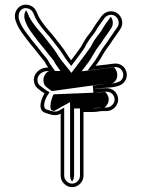

<svg xmlns="http://www.w3.org/2000/svg" viewBox="-20 -722 601 815"><path d="M431.8 -347.5H424C406.2 -347.5 391.6 -344.2 375.9 -343.6C383.3 -344.6 390.9 -345.6 398.1 -346.6C433.5 -352 485.9 -346 508.4 -374.9C526.1 -397.6 518.7 -428.4 499 -443C478.3 -458.4 457.2 -450.5 437.3 -448.5C419.5 -446.9 403.7 -444.9 385.6 -442.7L396.1 -456.6C412.5 -480 421.6 -501.4 437.9 -522.4C451.4 -539.3 452.6 -544.6 463.1 -558.6C472.9 -572.6 480.5 -582.4 490.1 -597.7C507.1 -620.9 498 -651 479 -665C455.2 -682.6 424.8 -672.8 410.9 -653.4C398.2 -635.6 382.7 -615.4 370.7 -594L363 -583.6C347 -563.5 337.1 -548.9 325.5 -525.8C311.9 -505.5 297.3 -486.8 282 -466.4C274.4 -475.9 263.1 -492.7 258.5 -500.8C246.5 -520.8 229.8 -538.7 217 -556.5L200.8 -576.8C180.5 -600 157.3 -625.7 142.9 -654.1L138.9 -663.9C133.2 -677.1 127.9 -689.4 111.2 -697.3C70.2 -716.5 28.6 -676.7 48 -629.3C58.9 -597.5 83.9 -569 101.5 -545.1C113.1 -529.1 127 -514.9 138 -499.5L154.1 -479.4C162.5 -468.5 169.9 -461.9 174.1 -452C176.5 -446.5 179.9 -442.6 184.8 -435.5H183C144.4 -435.5 109.4 -400.9 129.7 -358.7C136.2 -345.4 169.2 -325.6 169.2 -325.6C160.3 -312 133.1 -256.1 172.8 -242.8C191.8 -237.4 213.7 -226.2 237.5 -239.5V24C237.5 49.8 259.8 72.5 286 72.5C312.2 72.5 334.5 49.9 334.5 24V-246.5H372C387.3 -246.5 396.2 -248.9 410.4 -250.5H434.2L434.5 -250.5C459.3 -252.1 481.5 -273.2 481.5 -300C481.5 -326.5 458.9 -349.1 431.8 -347.5ZM372 -261.5H319.5V24C319.5 41.5 303.7 57.5 286 57.5C268.3 57.5 252.5 41.5 252.5 24V-265L230.2 -252.6C213.8 -243.5 198.9 -250.8 177.2 -257.2C158.6 -263.9 170.1 -299.5 181.8 -317.4L190.3 -330.4L177 -338.4C177 -338.4 145.8 -360 143.3 -365.3C129.7 -393.3 150.6 -420.5 183 -420.5H213.5L197.1 -444.1C191.6 -452 189.1 -455.1 187.9 -458C182 -471.6 173.5 -478.9 165.9 -488.6L150 -508.5C137.3 -526.1 124.5 -539 113.5 -553.9C95.3 -578.8 71.8 -606.2 62.2 -634.2C50.2 -669.1 73.7 -698.3 104.8 -683.7C116.4 -678.3 119.4 -671.3 125.1 -658.1L129.2 -647.9C144.9 -617 169.4 -589.8 189.2 -567.2L205 -547.5C219.3 -527.6 234.7 -511.2 245.5 -493.2C250.7 -484.2 262 -467.4 270.3 -457.1L282.4 -442L294 -457.4C309.4 -477.9 324.3 -497 338.5 -518.2C349.9 -541 359 -554.5 375 -574.5L383.3 -585.9C394.8 -606.3 410 -626.3 423.1 -644.6C432.9 -658.3 454.1 -664.8 470 -653C483.4 -643.1 489.3 -622 478 -606.5C467.8 -592.4 460.8 -581.5 450.9 -567.4C439.6 -552.2 438.7 -547.4 426.1 -531.6C408.2 -508.7 399.1 -487 383.9 -465.4L352.4 -423.4L387.5 -427.8C405.5 -430 421.1 -431.9 438.7 -433.5C462.8 -435.9 475.9 -441.4 490 -431C503.6 -420.9 508.6 -399.5 496.6 -384.1C480.9 -364 436.5 -367.7 395.9 -361.4C389.1 -360.5 381.2 -359.4 373.8 -358.4L376.5 -328.6C394 -329.3 408.1 -332.5 424 -332.5H432.2C450.6 -333.6 466.5 -318.4 466.5 -300C466.5 -281.5 450.7 -266.9 433.8 -265.5H409.5C394 -263.7 385.8 -261.5 372 -261.5ZM200.2 -335.4 362.1 -357.7C369.4 -358.7 376.5 -359.6 383.9 -360.6C443.8 -369.5 454.5 -359.2 470 -379.1C484.5 -397.7 476.9 -425.8 463.5 -436.1C460.4 -435.6 455 -434.7 447.2 -433.9C430.3 -432.4 416.5 -430.7 398.3 -428.4L326.6 -419.4L357.5 -460.5C373 -482.8 382.2 -504.4 399.5 -526.6C412.6 -542.9 413 -547.1 424.5 -562.5C434.4 -576.7 441.6 -585.9 451.4 -601.4C462.8 -617.1 460.2 -637.5 450.5 -650.8C436.6 -632.9 421.4 -611.7 409.6 -590.5L401.5 -579.4C385.3 -559.1 376.2 -545.6 364.6 -522.6C350.6 -501.8 335.8 -482.7 320.5 -462.4L283.3 -412.8L243.7 -462.1C235.6 -472.2 224.3 -489 219.4 -497.6C208.2 -516.3 192 -533.6 178.5 -552.4L162.6 -572.3C142.6 -595.1 118.7 -621.4 103.4 -651.6L99.4 -661.6C96.7 -668 94.3 -673.4 90.7 -678.5C83.2 -667.5 79.8 -650.4 87.6 -631.4C98.1 -600.9 122 -573.7 140 -549C151.2 -533.9 164.7 -520 176.5 -503.6L192.5 -483.6C200.2 -473.6 208.6 -466.1 213.6 -454.4C215.4 -450.1 218.2 -446.9 223.5 -439.3L236.6 -420.5H187.8C175.3 -415.3 154.6 -391.5 169.1 -361.4C172.2 -354.9 192.1 -340.5 200.2 -335.4ZM404.4 -265.5H422.9C430.9 -270.3 441.5 -283.7 441.5 -300C441.5 -314.5 432.9 -327.3 425 -332.5C420.2 -332.5 408.5 -329.8 380.3 -328.7L207.7 -321.5C199 -307.7 186.5 -261.9 199.5 -254C203.3 -252.9 206.6 -251.8 209.6 -250.8L277.5 -288.7V24C277.5 33.3 280.7 41.9 286 48.8C290.8 42.5 294.5 33.3 294.5 24V-261.5H372C372 -261.5 388.4 -263.6 404.4 -265.5Z"/></svg>

Font: HoneyBee
Style: Blur
Weight: 700
Foundry: Cannot Into Space Fonts
Version: Version 0.89